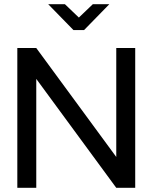

<svg xmlns="http://www.w3.org/2000/svg" viewBox="-20 -900 731 920"><path d="M63 -669.9H153.8L537.1 -147.9V-669.9H627.9V0H537.1L153.8 -522V0H63ZM210.9 -879.9H291L357.9 -815.9L424.8 -879.9H503.9L382.8 -755.9H332Z"/></svg>

Font: LT Wave Text
Style: Regular
Weight: 400
Designer: Daniel Lyons
Version: Version 2.5 (Glyphs App)